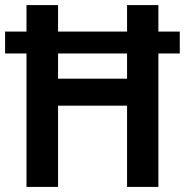

<svg xmlns="http://www.w3.org/2000/svg" viewBox="-21 -734 726 754"><path d="M83 0V-524H-1V-610H83V-714H207V-610H478V-714H601V-610H685V-524H601V0H478V-319H207V0ZM207 -425H478V-524H207Z"/></svg>

Font: Noto Sans Malayalam SemiCondensed SemiBold
Style: Regular
Weight: 600
Width: 4
Designer: Jelle Bosma - Monotype Design Team
Foundry: Monotype Imaging Inc.
Version: Version 2.104; ttfautohint (v1.8.4.7-5d5b)